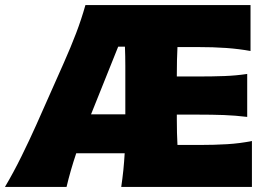

<svg xmlns="http://www.w3.org/2000/svg" viewBox="-20 -733 1053 753"><path d="M-0.5 0Q33 -56.5 64.5 -120.5Q96 -184.5 121.5 -241.5L230.5 -487Q258 -549 278.5 -602.8Q299 -656.5 315 -713H962.5V-533Q918.5 -541 868.2 -544.8Q818 -548.5 750 -548.5H676Q673.5 -500 673.5 -441V-433H752Q815.5 -433 861 -434.8Q906.5 -436.5 949.5 -443V-274.5Q904.5 -280 858.8 -281.8Q813 -283.5 752 -283.5H673.5V-264Q673.5 -209.5 676 -164.5H764Q820.5 -164.5 870.8 -167.5Q921 -170.5 968 -180V0H455.5Q460.5 -34 463.8 -66Q467 -98 469 -132H279Q256 -63.5 241 0ZM443.5 -550 337 -284.5H471.5V-474.5Q471.5 -513 470 -550Z"/></svg>

Font: Commissioner Flair ExtraBold
Style: Regular
Weight: 800
Designer: Kostas Bartsokas
Foundry: Kostas Bartsokas
Version: Version 1.000; ttfautohint (v1.8.3)